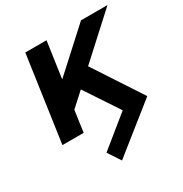

<svg xmlns="http://www.w3.org/2000/svg" viewBox="-178 -676 1001 1048"><g transform="rotate(-30 323.0 -152.0)"><path d="M290 235.4 585 0 386.7 -302.7 645.5 -539.1H478.5L228.5 -311L261.2 -539.1H127.4L50.3 0H184.1L203.1 -134.8L289.1 -212.9L430.2 0L237.8 156.2Z"/></g></svg>

Font: Winston SemiBold
Style: Italic
Weight: 600
Italic angle: -8.13011°
Designer: Vernon Adams, Kim Jin-seong, David Berlow, Cristiano Sobral
Foundry: The Winston Project Authors
Version: Version 3.004